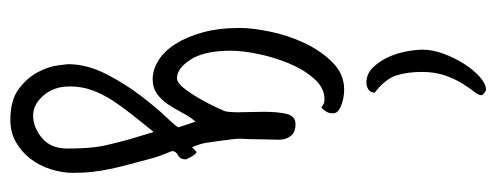

<svg xmlns="http://www.w3.org/2000/svg" viewBox="-314 -394 959 371"><g transform="rotate(90 165.5 -208.5)"><path d="M288 -88Q288 -77 280 -73Q272 -69 272 -62Q271 -63 276 -51Q281 -39 285 -26Q292 1 297.5 21Q303 41 306.5 58Q310 75 312 92Q314 109 314 130Q314 151 307 173Q300 195 287 212Q274 229 255 240Q236 251 212 251Q173 251 151.5 234.5Q130 218 119.5 198Q109 178 106.5 160Q104 142 104 140Q104 103 123 66Q142 29 165 -1Q188 -31 207 -51Q226 -71 226 -74L215 -107Q205 -95 197.5 -80.5Q190 -66 181.5 -53.5Q173 -41 161.5 -32.5Q150 -24 133 -24Q115 -24 97 -35Q79 -46 65 -68Q51 -90 42.5 -121Q34 -152 34 -193Q34 -216 41 -250.5Q48 -285 63 -317Q78 -349 100.5 -371.5Q123 -394 153 -394Q170 -394 184.5 -388Q199 -382 199 -373Q199 -365 196 -360Q193 -355 188 -350Q185 -352 181.5 -354Q178 -356 172 -356Q150 -356 132.5 -336.5Q115 -317 103 -288.5Q91 -260 84.5 -229Q78 -198 78 -175Q78 -124 95 -97.5Q112 -71 131 -71Q140 -71 150.5 -84.5Q161 -98 170.5 -114.5Q180 -131 187 -146Q194 -161 195 -164Q197 -174 197 -187Q197 -198 196.5 -211.5Q196 -225 196 -239Q196 -265 200 -282.5Q204 -300 220 -300Q236 -300 243 -290.5Q250 -281 250 -268Q250 -259 249.5 -246.5Q249 -234 249 -222.5Q249 -211 248.5 -202.5Q248 -194 248 -192Q248 -186 249.5 -174.5Q251 -163 252.5 -151.5Q254 -140 255.5 -130.5Q257 -121 258 -118Q259 -115 261 -109Q263 -103 265 -100Q266 -102 269 -104.5Q272 -107 274 -109Q279 -106 283.5 -97.5Q288 -89 288 -88ZM254 39Q250 23 245 7Q240 -9 235 -26Q218 -5 202.5 14.5Q187 34 174.5 53Q162 72 154.5 92.5Q147 113 147 136Q147 167 164.5 187Q182 207 203 207Q226 207 246.5 190Q267 173 267 141Q267 120 266 106Q265 92 263.5 81.5Q262 71 259.5 61.5Q257 52 254 39ZM164 -659Q164 -654 157 -645Q150 -636 141.5 -622.5Q133 -609 126 -589.5Q119 -570 119 -544Q119 -517 125.5 -495.5Q132 -474 159 -453Q159 -445 153 -441Q147 -437 140 -437Q123 -437 111 -449Q99 -461 91 -478Q83 -495 79.5 -513.5Q76 -532 76 -546Q76 -565 84 -586.5Q92 -608 103.5 -626Q115 -644 128.5 -656Q142 -668 153 -668Q156 -668 160 -664.5Q164 -661 164 -659Z"/></g></svg>

Font: Reenie Beanie
Style: Regular
Weight: 500
Designer: James Grieshaber
Foundry: James Grieshaber
Version: Version 1.000